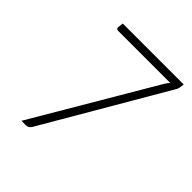

<svg xmlns="http://www.w3.org/2000/svg" viewBox="-194 -838 967 967"><g transform="rotate(45 290.0 -354.0)"><path d="M560.5 -707.5 558 -686.5Q557 -678 554.2 -672Q551.5 -666 549 -662L173 -17.5Q168.5 -10 161.2 -5Q154 0 143.5 0H112L489.5 -641.5Q493.5 -648.5 498 -654Q502.5 -659.5 507.5 -665H134.5Q129 -665 125.8 -668.8Q122.5 -672.5 123 -678L126.5 -707.5Z"/></g></svg>

Font: Lato Light
Style: Italic
Weight: 300
Italic angle: -7°
Designer: Lukasz Dziedzic
Foundry: tyPoland Lukasz Dziedzic
Version: Version 2.007; 2014-02-27